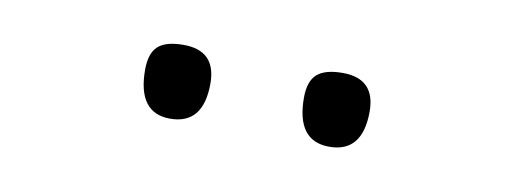

<svg xmlns="http://www.w3.org/2000/svg" viewBox="-27 -810 670 250"><g transform="rotate(10 308.0 -685.0)"><path d="M411.6 -636.2Q368.2 -636.2 368.2 -693.4Q368.2 -715.3 378.7 -724.6Q389.2 -733.9 412.6 -733.9Q455.6 -733.9 455.6 -690.4Q455.6 -636.2 411.6 -636.2ZM201.2 -636.2Q158.2 -636.2 158.2 -693.4Q158.2 -715.3 168.5 -724.6Q178.7 -733.9 202.1 -733.9Q245.1 -733.9 245.1 -690.4Q245.1 -636.2 201.2 -636.2Z"/></g></svg>

Font: Pinar-DS3-FD Light
Style: Regular
Weight: 300
Designer: Amin Abedi
Version: Version 3.000